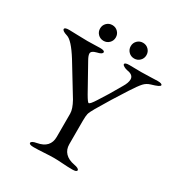

<svg xmlns="http://www.w3.org/2000/svg" viewBox="-186 -924 992 1058"><g transform="rotate(30 310.5 -395.0)"><path d="M186.5 -780.5Q201 -795 222 -795Q243 -795 257.5 -780.5Q272 -766 272 -745Q272 -724 257.5 -709.5Q243 -695 222 -695Q201 -695 186.5 -709.5Q172 -724 172 -745Q172 -766 186.5 -780.5ZM381.5 -780.5Q396 -795 417 -795Q438 -795 452.5 -780.5Q467 -766 467 -745Q467 -724 452.5 -709.5Q438 -695 417 -695Q396 -695 381.5 -709.5Q367 -724 367 -745Q367 -766 381.5 -780.5ZM264 -108V-256Q264 -285 239 -330L122 -522Q67 -610 33 -620Q0 -630 0 -642Q0 -653 29 -653Q42 -653 81.5 -651.5Q121 -650 146 -650Q163 -650 190 -651Q217 -652 226 -652Q255 -652 255 -641Q255 -628 222 -621Q190 -613 190 -596Q190 -583 203 -560L295 -395Q317 -357 323 -357Q332 -357 356 -395Q393 -451 440 -534Q458 -564 458 -585Q458 -614 417 -620Q406 -622 395 -628Q384 -634 384 -640Q384 -651 413 -651Q428 -651 451 -650.5Q474 -650 488 -650Q511 -650 547 -651.5Q583 -653 592 -653Q621 -653 621 -642Q621 -632 568 -617Q544 -610 527.5 -592Q511 -574 480 -526Q421 -435 369 -346Q351 -315 347.5 -301Q344 -287 344 -256V-108Q344 -74 364.5 -52.5Q385 -31 423 -24Q456 -18 456 -6Q456 5 427 5Q399 5 365.5 2.5Q332 0 310 0Q286 0 247.5 2.5Q209 5 182 5Q153 5 153 -6Q153 -18 186 -24Q264 -38 264 -108Z"/></g></svg>

Font: EB Garamond SC 12
Style: Regular
Weight: 400
Version: Version 0.016 ; ttfautohint (v0.97) -l 8 -r 50 -G 200 -x 0 -